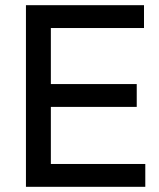

<svg xmlns="http://www.w3.org/2000/svg" viewBox="-20 -720 611 740"><path d="M540 0H80V-700H535V-612H176V-396H507V-308H176V-88H540Z"/></svg>

Font: Rilu
Style: Bold
Weight: 500
Designer: Alí Sinisterra
Foundry: Alí Sinisterra
Version: ""